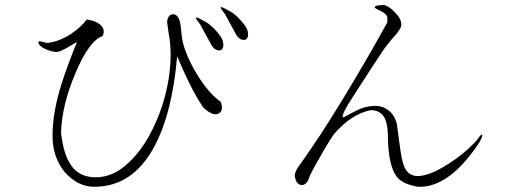

<svg xmlns="http://www.w3.org/2000/svg" viewBox="-20 -757 2040 751"><path d="M633.8 -669.9 639.6 -627Q655.3 -547.9 639.6 -448.2Q624 -351.6 583 -264.6Q541 -173.8 483.4 -121.1Q423.8 -63.5 354.5 -63.5Q291 -63.5 258.8 -109.4Q228.5 -151.4 218.8 -237.3Q221.7 -345.7 275.4 -471.7Q329.1 -598.6 381.8 -616.2Q393.6 -644.5 370.1 -662.1Q352.5 -675.8 319.3 -680.7Q297.9 -651.4 255.9 -623Q206.1 -591.8 162.1 -588.9L157.2 -590.8Q139.6 -595.7 134.8 -595.7Q126 -594.7 133.8 -582Q143.6 -570.3 164.1 -562.5Q182.6 -554.7 200.2 -553.7Q213.9 -554.7 231.4 -564.5Q242.2 -569.3 260.7 -581.1L281.2 -592.8L266.6 -556.6Q227.5 -456.1 211.9 -399.4Q185.5 -304.7 185.5 -227.5Q184.6 -145.5 231.4 -85.9Q283.2 -26.4 348.6 -26.4Q498 -26.4 582 -180.7Q653.3 -310.5 672.9 -537.1Q705.1 -460.9 730.5 -412.1Q752 -370.1 776.4 -335Q814.5 -300.8 835.9 -313.5Q855.5 -324.2 843.8 -358.4Q793.9 -393.6 748 -470.7Q704.1 -543.9 692.4 -604.5L687.5 -648.4Q685.5 -673.8 677.7 -687.5Q669.9 -700.2 659.2 -701.2Q648.4 -702.1 641.6 -694.3Q633.8 -684.6 633.8 -669.9ZM877 -713.9 861.3 -722.7Q842.8 -732.4 842.8 -727.5Q842.8 -724.6 855.5 -708L860.4 -701.2L906.2 -617.2Q917 -603.5 927.7 -601.6Q938.5 -598.6 945.3 -605.5Q951.2 -613.3 950.2 -626Q949.2 -639.6 940.4 -654.3Q925.8 -673.8 910.2 -689.5Q892.6 -706.1 877 -713.9ZM780.3 -673.8 763.7 -682.6Q745.1 -692.4 746.1 -686.5Q746.1 -683.6 758.8 -667L763.7 -660.2L809.6 -576.2Q820.3 -562.5 831.1 -560.5Q841.8 -557.6 848.6 -564.5Q854.5 -572.3 853.5 -585Q852.5 -598.6 843.8 -613.3Q830.1 -632.8 813.5 -648.4Q795.9 -666 780.3 -673.8Z M1484.4 -737.3 1460 -736.3Q1443.4 -732.4 1445.3 -727.5Q1447.3 -724.6 1460.9 -717.8Q1475.6 -710.9 1481.4 -707Q1492.2 -699.2 1495.1 -690.4V-669.9Q1432.6 -554.7 1335 -392.6Q1247.1 -248 1210.9 -197.3Q1201.2 -181.6 1188.5 -164.1Q1181.6 -153.3 1168 -133.8Q1148.4 -107.4 1142.6 -97.7Q1132.8 -80.1 1132.8 -70.3Q1137.7 -35.2 1159.2 -33.2Q1181.6 -32.2 1191.4 -68.4Q1204.1 -95.7 1230.5 -140.6Q1264.6 -202.1 1287.1 -233.4Q1321.3 -272.5 1355.5 -294.9Q1391.6 -318.4 1429.7 -326.2Q1468.8 -326.2 1485.4 -293.9Q1495.1 -272.5 1497.1 -234.4Q1497.1 -111.3 1532.2 -65.4Q1554.7 -36.1 1616.2 -26.4Q1684.6 -23.4 1754.9 -82Q1806.6 -126 1856.4 -202.1Q1870.1 -228.5 1865.2 -230.5Q1861.3 -232.4 1844.7 -208Q1793 -152.3 1729.5 -113.3Q1664.1 -71.3 1617.2 -68.4Q1577.1 -67.4 1561.5 -104.5Q1550.8 -127.9 1542 -200.2L1532.2 -272.5Q1522.5 -309.6 1497.1 -327.1Q1476.6 -342.8 1449.2 -342.8Q1419.9 -342.8 1390.6 -332Q1374 -325.2 1346.7 -310.5L1328.1 -299.8Q1307.6 -290 1340.8 -347.7Q1363.3 -383.8 1445.3 -509.8L1486.3 -571.3L1509.8 -600.6Q1530.3 -623 1537.1 -632.8Q1549.8 -649.4 1549.8 -660.2Q1549.8 -683.6 1525.4 -708Q1505.9 -729.5 1484.4 -737.3Z"/></svg>

Font: BatangChe
Style: Regular
Weight: 400
Monospace: yes
Version: Version 2.21